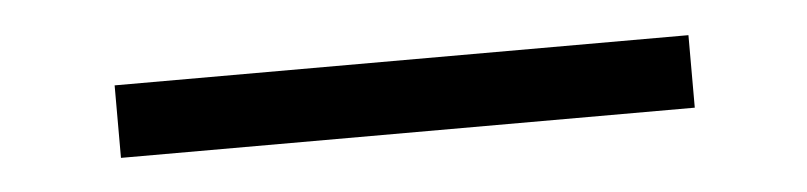

<svg xmlns="http://www.w3.org/2000/svg" viewBox="-23 20 643 153"><g transform="rotate(-5 298.5 97.0)"><path d="M70 68H529V126H70Z"/></g></svg>

Font: Matangi Light
Style: Regular
Weight: 300
Designer: Prashant Pant
Foundry: The Graphic Ant
Version: Version 3.002